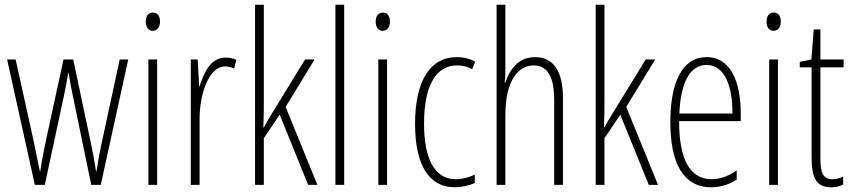

<svg xmlns="http://www.w3.org/2000/svg" viewBox="-20 -873 3593 810"><path d="M287 -470 365 -93H405L521 -622H485L406 -256C398 -218 395 -202 387 -150H385C379 -193 371 -235 363 -271L289 -622H248L173 -277C164 -234 154 -181 150 -151H148C140 -191 132 -231 123 -273L46 -622H10L127 -93H169L250 -470C257 -502 263 -536 268 -567H269C274 -536 280 -503 287 -470Z M625 -820C603 -820 595 -802 595 -781C595 -760 605 -743 624 -743C643 -743 655 -758 655 -782C655 -802 647 -820 625 -820ZM643 -622H606V-93H643Z M931 -630C868 -630 839 -564 822 -509H820L814 -622H785V-93H822V-371C822 -474 860 -593 930 -593C944 -593 959 -588 968 -584L977 -620C962 -628 945 -630 931 -630Z M1093 -458V-853H1056V-93H1093V-290L1160 -389L1280 -93H1319L1185 -422L1307 -622H1267L1124 -389C1112 -370 1105 -357 1093 -335H1091C1093 -378 1093 -414 1093 -458Z M1432 -93V-853H1395V-93Z M1595 -820C1573 -820 1565 -802 1565 -781C1565 -760 1575 -743 1594 -743C1613 -743 1625 -758 1625 -782C1625 -802 1617 -820 1595 -820ZM1613 -622H1576V-93H1613Z M1899 -83C1926 -83 1959 -90 1983 -101V-136C1956 -124 1929 -117 1903 -117C1809 -117 1769 -210 1769 -352C1769 -515 1821 -597 1908 -597C1931 -597 1952 -592 1972 -581L1985 -613C1962 -625 1936 -632 1906 -632C1796 -632 1731 -533 1731 -351C1731 -184 1785 -83 1899 -83Z M2112 -596V-853H2075V-93H2112V-387C2112 -533 2166 -597 2232 -597C2284 -597 2318 -558 2318 -451V-93H2355V-459C2355 -574 2314 -632 2237 -632C2165 -632 2129 -577 2112 -525H2109C2112 -548 2112 -565 2112 -596Z M2530 -458V-853H2493V-93H2530V-290L2597 -389L2717 -93H2756L2622 -422L2744 -622H2704L2561 -389C2549 -370 2542 -357 2530 -335H2528C2530 -378 2530 -414 2530 -458Z M2961 -632C2858 -632 2808 -526 2808 -357C2808 -190 2860 -83 2980 -83C3022 -83 3058 -96 3088 -115V-154C3052 -129 3018 -117 2982 -117C2890 -117 2845 -202 2845 -362H3105V-396C3105 -518 3067 -632 2961 -632ZM2961 -599C3039 -599 3071 -505 3070 -394H2846C2852 -532 2894 -599 2961 -599Z M3244 -820C3222 -820 3214 -802 3214 -781C3214 -760 3224 -743 3243 -743C3262 -743 3274 -758 3274 -782C3274 -802 3266 -820 3244 -820ZM3262 -622H3225V-93H3262Z M3491 -117C3451 -117 3441 -146 3441 -208V-589H3539V-622H3441V-749H3413L3403 -622L3354 -612V-589H3404V-209C3404 -126 3422 -83 3485 -83C3506 -83 3522 -87 3537 -94V-128C3526 -122 3508 -117 3491 -117Z"/></svg>

Font: Noto Sans Kannada UI ExtraCondensed ExtraLight
Style: Regular
Weight: 200
Width: 2
Designer: Jelle Bosma - Monotype Design Team
Foundry: Monotype Imaging Inc.
Version: Version 2.005